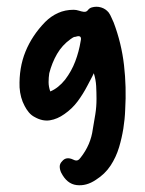

<svg xmlns="http://www.w3.org/2000/svg" viewBox="-20 -552 430 569"><path d="M258 -335Q254 -326 249 -317Q244 -308 239 -298Q226 -273 210 -251.5Q194 -230 171 -214Q150 -199 128 -195.5Q106 -192 83 -205Q73 -210 65.5 -219Q58 -228 53 -238Q40 -262 38 -293Q36 -351 55.5 -399Q75 -447 114 -487Q131 -504 152 -513.5Q173 -523 198 -523Q206 -523 213.5 -520.5Q221 -518 228 -517Q236 -516 240.5 -522Q245 -528 252 -530Q266 -534 279.5 -530Q293 -526 302 -515Q307 -508 310 -500.5Q313 -493 317 -485Q340 -424 347.5 -359Q355 -294 351 -227Q349 -170 333 -116Q324 -86 307.5 -61Q291 -36 264 -19Q236 0 207 -3.5Q178 -7 161 -41Q157 -50 157 -58.5Q157 -67 164 -74Q176 -89 197 -79Q205 -75 210 -77Q215 -79 219 -85Q249 -123 255 -169Q259 -192 262.5 -213.5Q266 -235 266 -259Q266 -278 265 -297Q264 -316 258 -335ZM129 -281Q153 -291 173 -316Q192 -341 203 -370Q214 -399 219 -430Q224 -450 204 -443Q200 -443 196.5 -441Q193 -439 189 -436Q164 -418 149 -392Q134 -366 126 -335Q124 -322 124 -308.5Q124 -295 129 -281Z"/></svg>

Font: Delicious Handrawn
Style: Regular
Weight: 400
Designer: Agung Rohmat
Foundry: Agung Rohmat
Version: Version 1.002; ttfautohint (v1.8.4.7-5d5b);gftools[0.9.27]